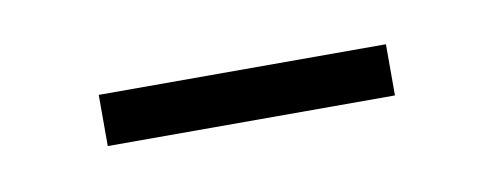

<svg xmlns="http://www.w3.org/2000/svg" viewBox="-24 -326 341 133"><g transform="rotate(-10 146.5 -260.0)"><path d="M46 -242V-278H248V-242Z"/></g></svg>

Font: Alumni Sans Light
Style: Regular
Weight: 300
Version: Version 1.018